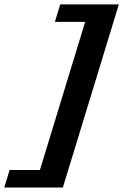

<svg xmlns="http://www.w3.org/2000/svg" viewBox="-104 -744 564 878"><path d="M439.5 -724 183.5 113.5H-84.5L-60 33.5H78.5L285.5 -644H147L171.5 -724Z"/></svg>

Font: Newsreader 9pt
Style: Bold Italic
Weight: 700
Italic angle: -17°
Designer: Hugues Gentile
Foundry: Production Type
Version: Version 1.003